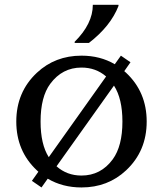

<svg xmlns="http://www.w3.org/2000/svg" viewBox="-20 -782 688 811"><path d="M480.5 -761.7V-756.8Q447.3 -671.4 355.5 -600.6H295.4V-605.5Q372.1 -681.6 372.1 -761.7ZM324.2 9.8Q244.1 9.8 181.6 -27.3L155.3 9.8L114.7 -18.1L142.1 -56.6Q139.2 -59.6 135.7 -62.5Q48.8 -144 48.8 -268.6Q48.8 -393.1 135.7 -474.6Q212.9 -546.9 324.2 -546.9Q403.3 -546.9 464.8 -510.7L490.7 -546.9L531.2 -519L504.9 -481.4Q508.8 -478 512.7 -474.6Q599.6 -393.1 599.6 -268.6Q599.6 -144 512.7 -62.5Q435.5 9.8 324.2 9.8ZM324.2 -40.5Q405.8 -40.5 456.1 -108.9Q497.1 -165 497.1 -268.6Q497.1 -365.2 461.4 -420.4L218.8 -79.6Q262.7 -40.5 324.2 -40.5ZM186 -118.2 428.2 -459Q384.8 -496.6 324.2 -496.6Q243.2 -496.6 192.4 -428.2Q151.4 -373 151.4 -268.6Q151.4 -172.4 186 -118.2Z"/></svg>

Font: Classica
Style: Book
Weight: 400
Designer: Wojciech Kalinowski "wmk69" (wmk69@o2.pl)
Foundry: Wojciech Kalinowski "wmk69" (wmk69@o2.pl)
Version: Version 2.1.1; 2021-05-14